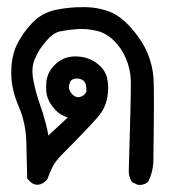

<svg xmlns="http://www.w3.org/2000/svg" viewBox="-20 -336 540 541"><path d="M56.6 165Q55.7 119.1 54.2 64Q52.7 10.3 32.7 -36.1Q11.7 -85 11.7 -130.6Q11.7 -176.3 26.9 -208.5Q42 -240.7 69.3 -270Q97.7 -300.3 138.7 -308.6Q178.2 -316.4 216.8 -315.9Q230 -315.9 241.9 -314.5Q253.9 -313 265.4 -310.3Q276.9 -307.6 287.1 -303.7Q318.8 -292 350.1 -256.8Q380.9 -221.7 395.5 -186.8Q410.2 -151.9 412.6 -114.7Q415 -78.1 412.1 121.1V121.6Q410.2 150.9 397.9 175.3L397.5 176.8L396 177.2Q384.3 187 368.2 184.6H367.7L366.7 184.1L354 178.2L352.5 177.2L351.6 176.3Q347.2 169.4 345 162.1Q342.8 154.8 342.8 146.5Q349.6 -76.2 348.6 -108.9Q347.7 -140.1 335.4 -169.9Q323.2 -199.7 300.8 -221.7Q293 -229 285.2 -234.6Q277.3 -240.2 268.8 -243.9Q260.3 -247.6 251 -249.5Q223.1 -255.9 197.3 -253.9Q170.9 -252 149.4 -247.6Q129.9 -243.7 110.4 -220.7Q89.8 -197.3 78.6 -170.9Q67.4 -146 73.7 -112.3Q76.7 -95.2 82 -75.4Q87.4 -55.7 95.2 -33.7Q98.1 -25.9 100.6 -17.8Q103 -9.8 105.2 -1.7Q107.4 6.3 109.6 14.2Q111.8 22 113.3 30Q114.7 38.1 116.2 45.9L170.9 -4.9Q150.9 -11.2 137.2 -24.9Q121.1 -42 114.7 -59.1Q108.4 -76.2 110.4 -101.6Q112.3 -127.4 127 -145Q141.1 -163.1 161.4 -171.4Q181.6 -179.7 208.3 -176Q234.9 -172.4 255.9 -155.3Q276.9 -138.2 281.7 -116.2Q286.1 -95.2 284.2 -74.7Q282.2 -54.2 275.4 -37.6Q272 -29.8 267.1 -21.7Q262.2 -13.7 255.4 -5.9Q251 -1 244.6 6.1Q238.3 13.2 229.7 22.2Q221.2 31.2 210.4 42.5Q178.2 76.2 155.8 98.1Q134.8 119.6 127.4 135.3Q119.6 151.9 113.8 168L113.3 168.9L112.8 169.9Q110.8 171.9 109.1 173.6Q107.4 175.3 105.5 176.8Q97.2 183.1 88.9 184.3Q80.6 185.5 72.8 181.4Q64.9 177.2 58.1 168.5L56.6 167ZM223.6 -77.6Q224.1 -102.1 214.8 -108.9Q204.6 -116.7 190.9 -114.3Q188 -113.8 185.3 -112.5Q182.6 -111.3 180.7 -109.4Q178.7 -107.4 177.5 -104.7Q176.3 -102.1 175.3 -98.1Q173.3 -90.8 175 -84.5Q176.8 -78.1 182.1 -71.8Q192.4 -60.1 204.8 -62.7Q217.3 -65.4 223.6 -77.6Z"/></svg>

Font: NaikaiFont
Style: SemiBold
Weight: 600
Version: Version 1.89